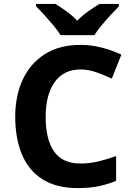

<svg xmlns="http://www.w3.org/2000/svg" viewBox="-20 -954 677 984"><path d="M393 -598Q306 -598 260 -533Q214 -468 214 -355Q214 -241 256.5 -178.5Q299 -116 393 -116Q437 -116 480.5 -126Q524 -136 575 -154V-27Q528 -8 482 1Q436 10 379 10Q269 10 197.5 -35.5Q126 -81 92 -163.5Q58 -246 58 -356Q58 -464 97 -547Q136 -630 210.5 -677Q285 -724 393 -724Q446 -724 499.5 -710.5Q553 -697 602 -674L553 -551Q513 -570 472.5 -584Q432 -598 393 -598ZM290 -774Q276 -797 253.5 -824Q231 -851 207.5 -877Q184 -903 165 -921V-934H264Q290 -918 320 -896.5Q350 -875 376 -848Q402 -875 433 -896.5Q464 -918 490 -934H589V-921Q571 -903 547 -877Q523 -851 500.5 -824Q478 -797 464 -774Z"/></svg>

Font: Noto Sans Nag Mundari
Style: Bold
Weight: 700
Version: Version 1.000